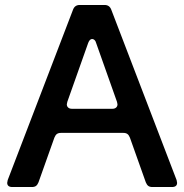

<svg xmlns="http://www.w3.org/2000/svg" viewBox="-20 -753 742 773"><path d="M693 -17Q693 0 672 0H594Q583 0 577 -4.5Q571 -9 567 -19L503 -199Q499 -209 493 -213.5Q487 -218 476 -218H226Q215 -218 209 -213.5Q203 -209 199 -199L135 -19Q131 -9 125 -4.5Q119 0 108 0H30Q9 0 9 -17Q9 -20 11 -28L274 -714Q281 -733 301 -733H401Q421 -733 428 -714L691 -28Q693 -20 693 -17ZM351 -596Q341 -596 335 -580L251 -343Q249 -335 249 -333Q249 -325 254.5 -320Q260 -315 270 -315H432Q442 -315 447.5 -320Q453 -325 453 -333Q453 -335 451 -343L367 -580Q365 -588 360.5 -592Q356 -596 351 -596Z"/></svg>

Font: Shippori Gothic B2 Bold
Style: Regular
Weight: 700
Designer: FONTDASU
Foundry: FONTDASU / Google Inc. / but / Adobe
Version: Version 1.130